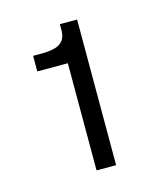

<svg xmlns="http://www.w3.org/2000/svg" viewBox="-75 -882 470 546"><g transform="rotate(-15 160.5 -608.5)"><path d="M53.7 -710Q53.7 -721.7 53.7 -755.9Q59.6 -755.9 77.1 -755.9Q120.1 -755.9 134.8 -768.6Q150.4 -780.3 150.4 -804.7Q150.4 -810.5 150.4 -823.2Q163.1 -823.2 201.2 -823.2Q201.2 -715.8 201.2 -394.5Q186.5 -394.5 143.6 -394.5Q143.6 -473.6 143.6 -710Q121.1 -710 53.7 -710Z"/></g></svg>

Font: Gothic A1
Style: Regular
Weight: 400
Designer: HanYang I&C Co.,Ltd.
Version: Version 2.50